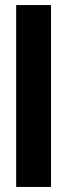

<svg xmlns="http://www.w3.org/2000/svg" viewBox="-20 -740 266 760"><path d="M44 0V-720H182V0Z"/></svg>

Font: Instrument Sans Condensed
Style: Bold
Weight: 700
Width: 3
Designer: Rodrigo Fuenzalida
Foundry: fragTYPE
Version: Version 1.000;gftools[0.9.28]